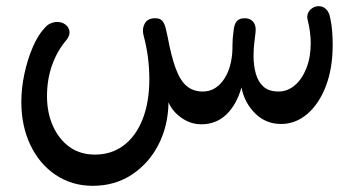

<svg xmlns="http://www.w3.org/2000/svg" viewBox="-20 -401 1166 621"><path d="M280 200Q213 200 160.5 165Q108 130 78.5 68.5Q49 7 49 -72Q49 -116 59 -162.5Q69 -209 86 -248.5Q103 -288 124 -310Q133 -321 144 -325.5Q155 -330 165 -330Q180 -330 191 -322Q202 -314 204.5 -301Q207 -288 196 -273Q165 -237 148.5 -190.5Q132 -144 132 -90Q132 -37 151 6Q170 49 204.5 74Q239 99 287 99Q341 99 380.5 69Q420 39 441.5 -16Q463 -71 463 -145Q463 -180 458.5 -215.5Q454 -251 444 -288Q439 -309 448.5 -325.5Q458 -342 482 -342Q498 -342 505 -333.5Q512 -325 515.5 -311.5Q519 -298 522 -283Q534 -218 548.5 -179Q563 -140 584 -122.5Q605 -105 636 -105Q674 -105 700 -138.5Q726 -172 731 -228Q732 -239 732 -257.5Q732 -276 735 -297Q737 -322 745.5 -332Q754 -342 771 -342Q788 -342 797.5 -332Q807 -322 807 -305Q807 -297 803.5 -271.5Q800 -246 800 -221Q800 -189 807.5 -162.5Q815 -136 832.5 -120.5Q850 -105 881 -105Q910 -105 933.5 -125Q957 -145 971 -180.5Q985 -216 985 -261Q985 -279 982.5 -298Q980 -317 975 -337Q972 -349 976.5 -359Q981 -369 990.5 -375Q1000 -381 1011 -381Q1025 -381 1035 -371Q1045 -361 1048 -343Q1053 -321 1054.5 -298Q1056 -275 1056 -255Q1056 -180 1034 -122.5Q1012 -65 974 -32.5Q936 0 889 0Q840 0 805.5 -34Q771 -68 761 -118Q745 -62 712 -30.5Q679 1 631 1Q597 1 567.5 -19.5Q538 -40 525 -70Q524 5 493 66Q462 127 407 163.5Q352 200 280 200Z"/></svg>

Font: Playpen Sans Arabic
Style: Regular
Weight: 400
Designer: Azza Alameddine, Laura Meseguer, Veronika Burian, José Scaglione
Foundry: TypeTogether
Version: Version 2.000